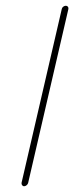

<svg xmlns="http://www.w3.org/2000/svg" viewBox="-20 -658 258 668"><path d="M195 -627 55 -22C54 -16 58 -10 64 -10C70 -10 77 -16 78 -22L218 -627C219 -633 215 -638 209 -638C203 -638 196 -633 195 -627Z"/></svg>

Font: Electronic
Style: ExLtIt
Weight: 200
Version: Version 1.011